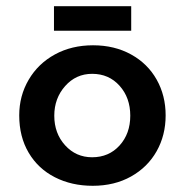

<svg xmlns="http://www.w3.org/2000/svg" viewBox="-20 -588 595 619"><path d="M280 -442Q349 -442 402.5 -412.5Q456 -383 485 -331.5Q514 -280 514 -216Q514 -152 485 -100.5Q456 -49 402.5 -19Q349 11 279 11Q211 11 157 -16.5Q103 -44 72.5 -95.5Q42 -147 42 -216Q42 -279 72.5 -331Q103 -383 157 -412.5Q211 -442 280 -442ZM277 -81Q331 -81 365.5 -119Q400 -157 400 -215Q400 -273 365.5 -311.5Q331 -350 277 -350Q225 -350 190 -310.5Q155 -271 155 -215Q155 -158 190 -119.5Q225 -81 277 -81ZM403 -568V-489H154V-568Z"/></svg>

Font: Josefin Sans SemiBold
Style: Regular
Weight: 600
Designer: Santiago Orozco
Foundry: Typemade
Version: Version 2.000